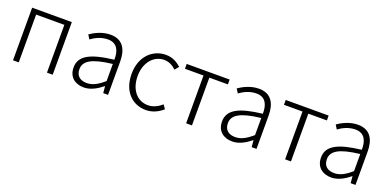

<svg xmlns="http://www.w3.org/2000/svg" viewBox="-11 -1181 3678 1828"><g transform="rotate(20 1828.0 -267.0)"><path d="M100 0H158V-484H444V0H502V-533H100Z M820 13C888 13 952 -24 1006 -68H1008L1014 0H1063V-338C1063 -456 1018 -547 891 -547C804 -547 730 -505 689 -477L715 -435C752 -463 813 -496 883 -496C984 -496 1007 -414 1005 -335C770 -308 665 -252 665 -134C665 -35 734 13 820 13ZM832 -36C773 -36 723 -64 723 -137C723 -219 795 -268 1005 -292V-119C942 -64 891 -36 832 -36Z M1449 13C1516 13 1573 -16 1619 -56L1591 -96C1555 -64 1507 -37 1452 -37C1340 -37 1266 -130 1266 -266C1266 -402 1347 -496 1453 -496C1503 -496 1542 -473 1575 -442L1608 -482C1571 -515 1523 -547 1452 -547C1320 -547 1205 -444 1205 -266C1205 -89 1310 13 1449 13Z M1854 0H1913V-484H2101V-533H1666V-484H1854Z M2324 13C2392 13 2456 -24 2510 -68H2512L2518 0H2567V-338C2567 -456 2522 -547 2395 -547C2308 -547 2234 -505 2193 -477L2219 -435C2256 -463 2317 -496 2387 -496C2488 -496 2511 -414 2509 -335C2274 -308 2169 -252 2169 -134C2169 -35 2238 13 2324 13ZM2336 -36C2277 -36 2227 -64 2227 -137C2227 -219 2299 -268 2509 -292V-119C2446 -64 2395 -36 2336 -36Z M2857 0H2916V-484H3104V-533H2669V-484H2857Z M3327 13C3395 13 3459 -24 3513 -68H3515L3521 0H3570V-338C3570 -456 3525 -547 3398 -547C3311 -547 3237 -505 3196 -477L3222 -435C3259 -463 3320 -496 3390 -496C3491 -496 3514 -414 3512 -335C3277 -308 3172 -252 3172 -134C3172 -35 3241 13 3327 13ZM3339 -36C3280 -36 3230 -64 3230 -137C3230 -219 3302 -268 3512 -292V-119C3449 -64 3398 -36 3339 -36Z"/></g></svg>

Font: Noto Sans T Chinese Light
Style: Regular
Weight: 300
Designer: Ryoko NISHIZUKA (kana & ideographs); Paul D. Hunt (Latin, Greek & Cyrillic); Wenlong ZHANG (bopomofo); Sandoll Communica
Foundry: Adobe Systems Incorporated
Version: Version 1.000;PS 1;hotconv 1.0.78;makeotf.lib2.5.61930